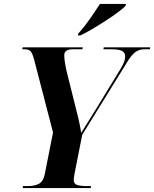

<svg xmlns="http://www.w3.org/2000/svg" viewBox="-20 -954 782 974"><path d="M95 0 97 -10H123Q153 -10 176 -21Q199 -32 207 -70L249 -282L153 -652Q145 -682 136 -693Q127 -704 105 -704H93L95 -714H400L398 -704H349Q306 -704 306 -674Q306 -661 308.5 -642.5Q311 -624 318 -592L361 -420Q370 -385 378 -351.5Q386 -318 392 -280Q405 -302 421 -327Q437 -352 458 -386L593 -607Q605 -627 610 -641.5Q615 -656 615 -667Q615 -687 599 -695.5Q583 -704 548 -704H505L506 -714H742L740 -704H712Q687 -704 667 -690Q647 -676 622 -634L397 -270L358 -72Q354 -49 354 -42Q354 -21 372 -15.5Q390 -10 419 -10H442L440 0ZM377 -784Q395 -803 415 -829.5Q435 -856 453.5 -883.5Q472 -911 487 -934H619L617 -924Q605 -912 578.5 -892Q552 -872 518 -850Q484 -828 449.5 -807.5Q415 -787 387 -774H375Z"/></svg>

Font: Noto Serif Display SemiCondensed
Style: Bold Italic
Weight: 700
Width: 4
Italic angle: -12°
Designer: Monotype Design Team
Foundry: Monotype Imaging Inc.
Version: Version 2.009